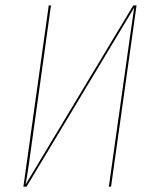

<svg xmlns="http://www.w3.org/2000/svg" viewBox="-20 -701 578 721"><path d="M492.7 -680.7 397 0H388.7L470.7 -581.5Q474.6 -611.8 483.9 -672.4L79.6 0H67.9L163.1 -680.7H171.4L88.4 -84.5Q83 -46.4 76.2 -8.3L480.5 -680.7Z"/></svg>

Font: Fira Sans Compressed Eight
Style: Italic
Weight: 100
Width: 3
Italic angle: -8°
Designer: Carrois Corporate & Edenspiekermann AG
Foundry: Carrois Corporate GbR & Edenspiekermann AG
Version: Version 4.203;PS 004.203;hotconv 1.0.88;makeotf.lib2.5.64775